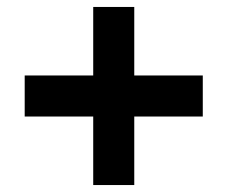

<svg xmlns="http://www.w3.org/2000/svg" viewBox="-20 -532 655 552"><path d="M248 0V-197H51V-315H248V-512H366V-315H563V-197H366V0Z"/></svg>

Font: Chivo Medium ExtraBold
Style: Regular
Weight: 800
Version: Version 2.002